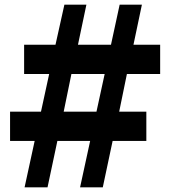

<svg xmlns="http://www.w3.org/2000/svg" viewBox="-20 -800 730 820"><path d="M322 0 365 -198H225L183 0H85L128 -198H23V-323H155L190 -484H83V-609H217L255 -780H349L313 -609H454L491 -780H586L550 -609H664V-484H522L489 -323H605V-198H461L419 0ZM427 -484H285L252 -323H392Z"/></svg>

Font: RocknRoll One
Style: Regular
Weight: 400
Designer: Fontworks Inc.
Foundry: Fontworks Inc.
Version: Version 1.100